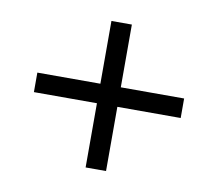

<svg xmlns="http://www.w3.org/2000/svg" viewBox="-61 -672 707 624"><g transform="rotate(10 293.0 -360.5)"><path d="M258.8 -118.2V-330.1H50.8V-394.5H258.8V-601.6H326.2V-394.5H535.2V-330.1H326.2V-118.2Z"/></g></svg>

Font: Min Sans
Style: Regular
Weight: 400
Designer: Jinseong-Kim, NotoSansCJK, Nunito
Foundry: Jinseong-Kim
Version: Version 1.400;Glyphs 3.1.2 (3151)